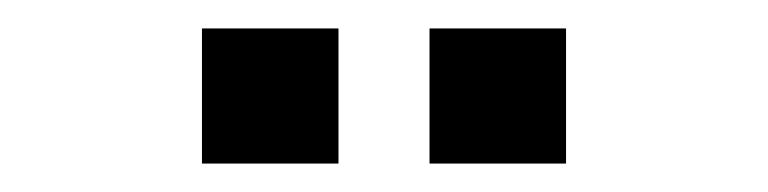

<svg xmlns="http://www.w3.org/2000/svg" viewBox="-20 -725 540 135"><path d="M282 -610V-705H378V-610ZM122 -610V-705H218V-610Z"/></svg>

Font: Nunito Sans 10pt Condensed SemiBold
Style: Regular
Weight: 600
Width: 3
Designer: Vernon Adams
Foundry: Vernon Adams
Version: Version 3.101;gftools[0.9.27]